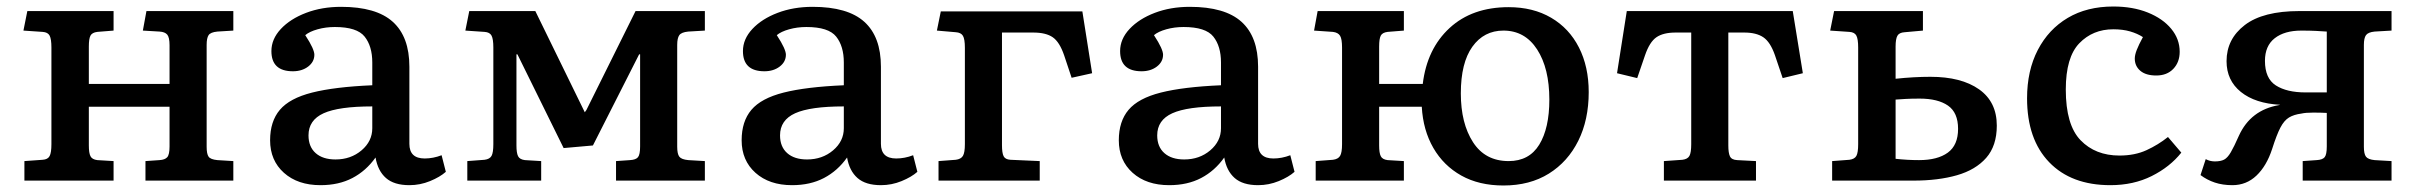

<svg xmlns="http://www.w3.org/2000/svg" viewBox="-20 -555 7421 590"><path d="M55 0V-60L111 -64Q127 -65 132.5 -75.5Q138 -86 138 -112V-409Q138 -435 132.5 -445.5Q127 -456 111 -457L52 -461L64 -521H329V-461L279 -457Q263 -455 258 -445.5Q253 -436 253 -412V-297H501V-416Q501 -440 494 -448.5Q487 -457 470 -458L419 -461L430 -521H697V-461L648 -458Q627 -456 621 -447Q615 -438 615 -417V-104Q615 -82 621 -73.5Q627 -65 648 -63L697 -60V0H427V-60L470 -63Q487 -64 494 -72Q501 -80 501 -105V-227H253V-108Q253 -85 258 -75Q263 -65 279 -63L329 -60V0Z M965 14Q895 14 852.5 -24Q810 -62 810 -124Q810 -182 840 -217.5Q870 -253 939 -270.5Q1008 -288 1124 -293V-363Q1124 -413 1100.5 -442.5Q1077 -472 1009 -472Q981 -472 956 -465Q931 -458 918 -447Q933 -424 939.5 -409.5Q946 -395 946 -387Q946 -365 927 -350.5Q908 -336 880 -336Q814 -336 814 -398Q814 -435 843 -466Q872 -497 920.5 -515.5Q969 -534 1028 -534Q1136 -534 1187 -488Q1238 -442 1238 -350V-113Q1238 -68 1285 -68Q1311 -68 1337 -78L1350 -27Q1332 -11 1301.5 1.5Q1271 14 1238 14Q1191 14 1166 -8Q1141 -30 1134 -71Q1105 -30 1063 -8Q1021 14 965 14ZM1011 -65Q1058 -65 1091 -93Q1124 -121 1124 -161V-228Q1021 -228 974.5 -207Q928 -186 928 -139Q928 -104 950 -84.5Q972 -65 1011 -65Z M1416 0V-60L1469 -64Q1485 -66 1490.5 -76Q1496 -86 1496 -112V-409Q1496 -435 1490.5 -445.5Q1485 -456 1469 -457L1410 -461L1422 -521H1625L1777 -210L1782 -217L1933 -521H2146V-461L2095 -458Q2074 -456 2067.5 -447Q2061 -438 2061 -417V-104Q2061 -82 2067.5 -73.5Q2074 -65 2095 -63L2146 -60V0H1873V-60L1916 -63Q1934 -64 1940.5 -72Q1947 -80 1947 -105V-388H1944L1802 -108L1712 -100L1570 -388H1567V-108Q1567 -85 1572 -75Q1577 -65 1593 -63L1643 -60V0Z M2414 14Q2344 14 2301.5 -24Q2259 -62 2259 -124Q2259 -182 2289 -217.5Q2319 -253 2388 -270.5Q2457 -288 2573 -293V-363Q2573 -413 2549.5 -442.5Q2526 -472 2458 -472Q2430 -472 2405 -465Q2380 -458 2367 -447Q2382 -424 2388.5 -409.5Q2395 -395 2395 -387Q2395 -365 2376 -350.5Q2357 -336 2329 -336Q2263 -336 2263 -398Q2263 -435 2292 -466Q2321 -497 2369.5 -515.5Q2418 -534 2477 -534Q2585 -534 2636 -488Q2687 -442 2687 -350V-113Q2687 -68 2734 -68Q2760 -68 2786 -78L2799 -27Q2781 -11 2750.5 1.5Q2720 14 2687 14Q2640 14 2615 -8Q2590 -30 2583 -71Q2554 -30 2512 -8Q2470 14 2414 14ZM2460 -65Q2507 -65 2540 -93Q2573 -121 2573 -161V-228Q2470 -228 2423.5 -207Q2377 -186 2377 -139Q2377 -104 2399 -84.5Q2421 -65 2460 -65Z M2864 0V-60L2917 -64Q2933 -66 2939 -76Q2945 -86 2945 -112V-408Q2945 -435 2939 -445Q2933 -455 2917 -456L2859 -461L2871 -520H3306L3336 -330L3273 -316L3250 -385Q3236 -426 3215 -440.5Q3194 -455 3155 -455H3059V-109Q3059 -85 3064 -75Q3069 -65 3085 -64L3175 -60V0Z M3573 14Q3503 14 3460.5 -24Q3418 -62 3418 -124Q3418 -182 3448 -217.5Q3478 -253 3547 -270.5Q3616 -288 3732 -293V-363Q3732 -413 3708.5 -442.5Q3685 -472 3617 -472Q3589 -472 3564 -465Q3539 -458 3526 -447Q3541 -424 3547.5 -409.5Q3554 -395 3554 -387Q3554 -365 3535 -350.5Q3516 -336 3488 -336Q3422 -336 3422 -398Q3422 -435 3451 -466Q3480 -497 3528.5 -515.5Q3577 -534 3636 -534Q3744 -534 3795 -488Q3846 -442 3846 -350V-113Q3846 -68 3893 -68Q3919 -68 3945 -78L3958 -27Q3940 -11 3909.5 1.5Q3879 14 3846 14Q3799 14 3774 -8Q3749 -30 3742 -71Q3713 -30 3671 -8Q3629 14 3573 14ZM3619 -65Q3666 -65 3699 -93Q3732 -121 3732 -161V-228Q3629 -228 3582.5 -207Q3536 -186 3536 -139Q3536 -104 3558 -84.5Q3580 -65 3619 -65Z M4600 15Q4525 15 4470.5 -15.5Q4416 -46 4384.5 -100.5Q4353 -155 4349 -227H4218V-108Q4218 -85 4223 -75Q4228 -65 4244 -63L4294 -60V0H4023V-60L4076 -64Q4092 -66 4098 -76Q4104 -86 4104 -112V-409Q4104 -435 4098 -445Q4092 -455 4076 -457L4018 -461L4029 -521H4294V-461L4244 -457Q4228 -455 4223 -445.5Q4218 -436 4218 -412V-297H4352Q4365 -405 4434.5 -469Q4504 -533 4616 -533Q4691 -533 4746.5 -500.5Q4802 -468 4832 -409Q4862 -350 4862 -272Q4862 -187 4830 -122.5Q4798 -58 4739.5 -21.5Q4681 15 4600 15ZM4616 -60Q4679 -60 4710 -110.5Q4741 -161 4741 -249Q4741 -345 4703.5 -403Q4666 -461 4600 -461Q4540 -461 4504.5 -411.5Q4469 -362 4469 -268Q4469 -176 4506.5 -118Q4544 -60 4616 -60Z M5093 0V-60L5150 -64Q5166 -66 5171.5 -76Q5177 -86 5177 -112V-455H5129Q5091 -455 5070 -440.5Q5049 -426 5035 -385L5011 -315L4949 -330L4979 -521H5489L5520 -330L5458 -315L5434 -386Q5420 -426 5398.5 -440.5Q5377 -455 5340 -455H5291V-108Q5291 -85 5296 -74.5Q5301 -64 5318 -63L5376 -60V0Z M5610 0V-60L5663 -64Q5679 -66 5684.5 -76Q5690 -86 5690 -112V-409Q5690 -435 5684.5 -445.5Q5679 -456 5663 -457L5604 -461L5616 -521H5889V-461L5833 -456Q5816 -455 5810.5 -445Q5805 -435 5805 -412V-313Q5862 -319 5912 -319Q6007 -319 6061.5 -280.5Q6116 -242 6116 -169Q6116 -107 6083.5 -70Q6051 -33 5993.5 -16.5Q5936 0 5860 0ZM5877 -63Q5934 -63 5965.5 -86Q5997 -109 5997 -159Q5997 -209 5966 -230.5Q5935 -252 5879 -252Q5853 -252 5836 -251Q5819 -250 5805 -249V-67Q5823 -65 5841 -64Q5859 -63 5877 -63Z M6465 14Q6345 14 6277 -56.5Q6209 -127 6209 -253Q6209 -338 6242 -401.5Q6275 -465 6334 -500Q6393 -535 6474 -535Q6534 -535 6580 -516.5Q6626 -498 6652 -466.5Q6678 -435 6678 -396Q6678 -364 6658.5 -343.5Q6639 -323 6606 -323Q6574 -323 6557 -337.5Q6540 -352 6540 -375Q6540 -386 6546 -401.5Q6552 -417 6565 -441Q6548 -452 6525.5 -458.5Q6503 -465 6474 -465Q6411 -465 6369.5 -422Q6328 -379 6328 -280Q6328 -171 6373.5 -124Q6419 -77 6493 -77Q6540 -77 6576 -93.5Q6612 -110 6642 -134L6683 -86Q6648 -42 6592 -14Q6536 14 6465 14Z M6840 14Q6810 14 6786 6Q6762 -2 6742 -17L6758 -66Q6771 -59 6786 -59Q6804 -59 6814.5 -64.5Q6825 -70 6835 -87Q6845 -104 6860 -138Q6896 -217 6983 -232L6987 -233Q6910 -237 6866 -272.5Q6822 -308 6822 -367Q6822 -435 6878 -478Q6934 -521 7046 -521H7329V-461L7277 -458Q7257 -456 7250.5 -447Q7244 -438 7244 -417V-104Q7244 -82 7250.5 -73.5Q7257 -65 7277 -63L7329 -60V0H7056V-60L7099 -63Q7117 -64 7123.5 -72Q7130 -80 7130 -105V-208Q7112 -209 7088.5 -209Q7065 -209 7052 -206Q7029 -203 7014 -194Q6999 -185 6987.5 -163Q6976 -141 6962 -97Q6945 -45 6914 -15.5Q6883 14 6840 14ZM7065 -271H7130V-458Q7116 -459 7097 -460Q7078 -461 7052 -461Q7000 -461 6970 -437.5Q6940 -414 6940 -368Q6940 -314 6973.5 -292.5Q7007 -271 7065 -271Z"/></svg>

Font: Literata 7pt Medium
Style: Regular
Weight: 500
Designer: Latin by Veronika Burian and Jose Scaglione. Greek by Irene Vlachou. Cyrillic by Vera Evstafieva.
Foundry: TypeTogether
Version: Version 3.002